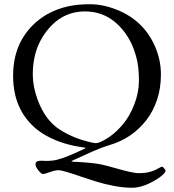

<svg xmlns="http://www.w3.org/2000/svg" viewBox="-20 -698 823 908"><path d="M176 62 198 63Q227.5 63 249.5 57.6Q294.4 46.4 377.9 6.1Q385 2.7 385 1.5Q385 0.2 360.1 -3.1Q335.2 -6.3 300 -15.7Q264.9 -25.1 231.2 -40.2Q197.5 -55.2 169.3 -74.8Q141.1 -94.5 117.3 -121.5Q93.5 -148.4 77.1 -180.4Q42 -248.3 42 -340.1Q42 -495.6 147.7 -590.8Q210.4 -647 301.8 -668Q345.7 -678 405.9 -678Q466.1 -678 530.8 -652.6Q595.5 -627.2 641.6 -582.8Q687.7 -538.3 714.4 -475.3Q741 -412.4 741 -346.3Q741 -280.3 722.8 -226.2Q704.6 -172.1 672.1 -129.9Q604.2 -42.2 495.1 -11Q455.1 1 391 30.3Q326.9 59.6 325.2 60.3Q323.5 61 322.6 61.5Q321.8 62 320.6 62.6Q319.3 63.2 319 63.6Q318.6 64 318.2 64.5Q317.9 64.9 318.5 65.3Q319.1 65.7 320.1 66Q321 66.4 323.1 66.5Q325.2 66.7 327.4 66.8Q329.6 66.9 348.9 68Q368.2 69.1 377.4 69.8Q386.7 70.6 403.8 72Q437.3 75 461.1 80.2Q484.9 85.4 523.9 96.7Q609.1 121.1 635.7 121.1Q662.4 121.1 683 116.2Q703.6 111.3 714.8 105.6Q726.1 99.9 734.9 95Q743.7 90.1 746.5 90.1Q749.3 90.1 756.1 97.9Q762.9 105.7 762.9 110.5Q762.9 115.2 753.7 124.9Q744.4 134.5 727.8 145.6Q711.2 156.7 691.4 166.7Q645.5 189.9 605.1 189.9Q564.7 189.9 519.4 181.4Q474.1 172.9 434.8 160.6Q395.5 148.4 360.1 136.2Q275.1 106.9 257.7 106.9Q240.2 106.9 215.2 116Q190.2 125 182.9 125Q175.5 125 161.7 107.8Q147.9 90.6 147.9 80.1Q147.9 69.6 154.9 65.8Q161.9 62 176 62ZM135 -345.2Q135 -289.1 157.7 -227.1Q193.6 -129.9 260.7 -86.4Q325.2 -44.2 408.7 -25.1Q426.8 -21 433 -21Q439.2 -21 448.7 -24.3Q458.3 -27.6 471.4 -34.8Q484.6 -42 499.6 -52.2Q514.6 -62.5 530.6 -77.6Q546.6 -92.8 561.9 -110.8Q577.1 -128.9 590.8 -152.8Q604.5 -176.8 614.7 -203.1Q637 -260.7 637 -315.4Q637 -370.1 629.2 -408Q621.3 -445.8 606.7 -480.5Q592 -515.1 569.7 -545Q547.4 -575 519.8 -596.9Q460.7 -644 382.1 -644Q257.1 -644 181.4 -523.2Q135 -449 135 -345.2Z"/></svg>

Font: Fanwood Text
Style: Regular
Weight: 400
Version: Version 1.1001